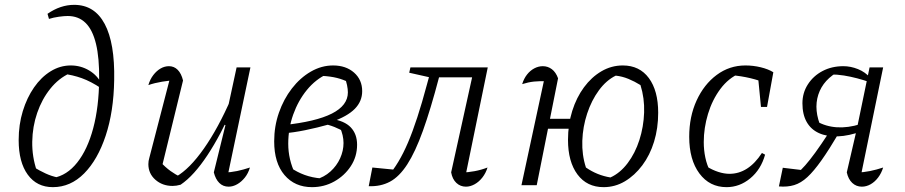

<svg xmlns="http://www.w3.org/2000/svg" viewBox="-20 -764 3733 792"><path d="M198 8Q132 8 94.5 -43.5Q57 -95 57 -186Q57 -250 74 -305.5Q91 -361 120.5 -403.5Q150 -446 189 -470Q228 -494 272 -494Q313 -494 347.5 -473.5Q382 -453 399 -418L397 -400Q355 -428 317.5 -441.5Q280 -455 238 -460L268 -462Q222 -441 187.5 -398Q153 -355 133.5 -298.5Q114 -242 113 -179.5Q112 -117 132 -59L117 -76Q143 -60 168 -48.5Q193 -37 218 -32L199 -30Q256 -40 298.5 -93.5Q341 -147 364.5 -235Q388 -323 389 -437Q390 -525 376 -583Q362 -641 333 -669.5Q304 -698 259 -698Q245 -698 223 -695Q201 -692 182 -686L176 -707Q229 -744 286 -744Q370 -744 412 -665Q454 -586 451 -434Q449 -304 416 -204.5Q383 -105 327 -48.5Q271 8 198 8Z M735 -432 647 -72 643 -95Q662 -74 683.5 -58.5Q705 -43 724 -35H706Q762 -67 821 -151Q880 -235 934 -359L946 -332Q918 -269 890.5 -217Q863 -165 835.5 -123.5Q808 -82 780.5 -51.5Q753 -21 725 -2Q707 3 692 3Q650 3 621 -22.5Q592 -48 592 -87Q592 -100 596 -113L686 -460L711 -434Q679 -432 648.5 -427Q618 -422 592 -413Q599 -437 612.5 -454.5Q626 -472 642.5 -481.5Q659 -491 677 -491Q698 -491 713 -476Q728 -461 735 -432ZM862 -53 910 -248 905 -250 956 -486H1013L916 -24L903 -52Q932 -53 958 -58.5Q984 -64 1011 -73Q1004 -49 990 -31.5Q976 -14 958.5 -4Q941 6 923 6Q900 6 884.5 -9.5Q869 -25 862 -53Z M1267 8Q1196 8 1153.5 -42Q1111 -92 1111 -181Q1111 -243 1130.5 -299Q1150 -355 1184 -399Q1218 -443 1262 -468.5Q1306 -494 1354 -494Q1407 -494 1440.5 -464.5Q1474 -435 1474 -388Q1474 -346 1443.5 -315Q1413 -284 1348 -261L1338 -251Q1288 -237 1239 -227Q1190 -217 1150 -214V-248Q1283 -262 1349 -295.5Q1415 -329 1415 -383Q1415 -396 1411.5 -413Q1408 -430 1402 -443L1422 -423Q1396 -436 1370 -442.5Q1344 -449 1309 -451L1330 -459Q1282 -437 1246 -393Q1210 -349 1189.5 -291.5Q1169 -234 1169 -171Q1169 -106 1198 -46L1178 -73Q1205 -54 1236.5 -42.5Q1268 -31 1305 -28L1281 -23Q1317 -33 1343 -56.5Q1369 -80 1383 -111Q1397 -142 1397 -174Q1397 -206 1382 -239L1401 -219Q1385 -230 1360 -240Q1335 -250 1311 -254L1345 -274Q1401 -266 1427 -238.5Q1453 -211 1453 -167Q1453 -118 1427 -78.5Q1401 -39 1359 -15.5Q1317 8 1267 8Z M1501 4 1516 -73 1618 -63 1579 -36Q1625 -87 1663 -176Q1701 -265 1741 -415L1758 -477L1775 -440L1668 -464L1673 -486H1992L1951 -445H1791Q1756 -312 1724.5 -224.5Q1693 -137 1660 -86Q1627 -35 1588.5 -14.5Q1550 6 1501 4ZM1897 -23 1883 -52Q1911 -53 1938 -58Q1965 -63 1991 -73Q1984 -50 1970 -32Q1956 -14 1938 -4Q1920 6 1902 6Q1879 6 1862.5 -9.5Q1846 -25 1841 -53L1931 -461L1992 -486Z M2470 8Q2401 8 2362 -44.5Q2323 -97 2323 -187Q2323 -251 2340.5 -306.5Q2358 -362 2389 -404Q2420 -446 2461 -470Q2502 -494 2549 -494Q2618 -494 2656.5 -442Q2695 -390 2695 -299Q2695 -235 2678 -179.5Q2661 -124 2629.5 -82Q2598 -40 2557.5 -16Q2517 8 2470 8ZM2131 0 2230 -460 2241 -429Q2206 -430 2182.5 -427.5Q2159 -425 2134 -417Q2141 -440 2154 -456.5Q2167 -473 2184 -482Q2201 -491 2219 -491Q2240 -491 2256.5 -478.5Q2273 -466 2282 -441L2194 0ZM2207 -233 2215 -274H2369L2361 -233ZM2498 -32Q2538 -50 2569 -91Q2600 -132 2617.5 -186.5Q2635 -241 2637 -300Q2639 -359 2622 -413Q2598 -428 2572.5 -438.5Q2547 -449 2520 -452Q2481 -433 2450.5 -391.5Q2420 -350 2402 -295.5Q2384 -241 2382 -183Q2380 -125 2397 -73Q2443 -41 2498 -32Z M2977 8Q2907 8 2865 -48.5Q2823 -105 2823 -200Q2823 -283 2853.5 -349.5Q2884 -416 2936.5 -455Q2989 -494 3055 -494Q3087 -494 3118 -486.5Q3149 -479 3170 -466L3147 -418Q3079 -447 2996 -454L3032 -462Q2985 -442 2951.5 -397Q2918 -352 2900.5 -294Q2883 -236 2883 -178Q2883 -145 2889.5 -114Q2896 -83 2910 -56L2894 -78Q2918 -63 2942.5 -55Q2967 -47 2989 -47Q3028 -47 3061.5 -68.5Q3095 -90 3123 -133L3136 -126Q3119 -65 3075 -28.5Q3031 8 2977 8ZM3119 -323 3105 -467 3170 -466 3144 -323Z M3536 -223Q3481 -203 3436 -201.5Q3391 -200 3358 -215Q3325 -230 3307.5 -261Q3290 -292 3290 -338Q3290 -381 3312.5 -416Q3335 -451 3373 -471Q3411 -491 3459 -491Q3489 -491 3519 -479Q3549 -467 3570 -443L3568 -425Q3542 -434 3515.5 -441Q3489 -448 3461.5 -452.5Q3434 -457 3403 -457L3446 -473Q3376 -437 3355.5 -373.5Q3335 -310 3369 -234L3348 -264Q3386 -242 3432 -239Q3478 -236 3529 -252ZM3193 5 3209 -72 3309 -60 3264 -45Q3284 -62 3302 -82.5Q3320 -103 3343 -134.5Q3366 -166 3400 -218H3442Q3400 -147 3368.5 -102.5Q3337 -58 3310.5 -33.5Q3284 -9 3256 -0.5Q3228 8 3193 5ZM3535 6Q3512 6 3495.5 -9.5Q3479 -25 3473 -53L3514 -230L3567 -486H3623L3528 -24L3514 -52Q3542 -53 3569 -58.5Q3596 -64 3623 -73Q3616 -50 3602.5 -32Q3589 -14 3571.5 -4Q3554 6 3535 6Z"/></svg>

Font: Piazzolla 8pt ExtraLight
Style: Italic
Weight: 250
Italic angle: -11.3°
Designer: Juan Pablo del Peral
Foundry: Huerta Tipografica
Version: Version 2.001